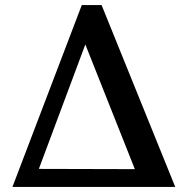

<svg xmlns="http://www.w3.org/2000/svg" viewBox="-20 -736 737 756"><path d="M29 0 302 -716H380L670 0ZM511 -70 316 -561 133 -71Z"/></svg>

Font: Lora
Style: Bold
Weight: 700
Designer: Olga Karpushina, Alexei Vanyashin (Cyrillic)
Foundry: Cyreal
Version: Version 3.006; ttfautohint (v1.8.4.7-5d5b);gftools[0.9.30]